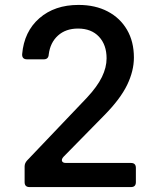

<svg xmlns="http://www.w3.org/2000/svg" viewBox="-20 -760 640 780"><path d="M100 0Q80 0 80 -20V-84Q80 -97 90 -108L333 -363Q375 -408 394 -447Q413 -486 413 -523Q413 -578 382 -611Q351 -644 297 -644Q247 -644 215.5 -615.5Q184 -587 178 -539Q177 -519 158 -519H90Q69 -519 70 -540Q78 -632 140 -686Q202 -740 299 -740Q367 -740 417.5 -713.5Q468 -687 496 -639Q524 -591 524 -526Q524 -472 496.5 -415Q469 -358 404 -292L238 -123Q229 -113 232 -105.5Q235 -98 248 -98H512Q532 -98 532 -78V-20Q532 0 512 0Z"/></svg>

Font: Pitagon Sans Mono SemiBold
Style: Regular
Weight: 600
Monospace: yes
Designer: Travis Tran
Foundry: Pitagon
Version: Version 1.001; ttfautohint (v1.8.4.7-5d5b);gftools[0.9.26]